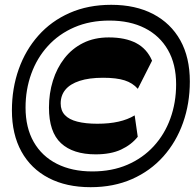

<svg xmlns="http://www.w3.org/2000/svg" viewBox="-20 -764 809 798"><path d="M356.5 14Q255.5 14 182.1 -24.3Q108.8 -62.5 69.1 -134.1Q29.5 -205.8 29.5 -305.3Q29.5 -396.7 57.8 -476.4Q86 -556 139.5 -616.2Q193 -676.5 269.5 -710.2Q346 -744 442.3 -744Q543.2 -744 616.5 -705.7Q689.7 -667.5 729.4 -596.5Q769 -525.5 769 -425.3Q769 -333.5 740.7 -253.8Q712.5 -174 658.9 -113.8Q605.2 -53.5 528.9 -19.8Q452.5 14 356.5 14ZM363.5 -51.5Q445 -51.5 509.1 -79.1Q573.3 -106.7 618.8 -156.2Q664.3 -205.7 688.1 -271.7Q712 -337.7 712 -413.5Q712 -497 678.1 -556.1Q644.3 -615.3 582.3 -646.9Q520.3 -678.5 435 -678.5Q353.5 -678.5 288.9 -650.5Q224.2 -622.5 178.9 -572.6Q133.5 -522.8 109.9 -457.1Q86.2 -391.5 86.2 -317Q86.2 -233.5 120.1 -174.1Q154 -114.7 216.5 -83.1Q279 -51.5 363.5 -51.5ZM377.5 -122.5Q283.5 -122.5 233.5 -168.9Q183.5 -215.3 183.5 -317Q183.5 -376 199.9 -428.6Q216.3 -481.2 247.8 -521.7Q279.3 -562.2 325.6 -585.4Q372 -608.5 432.3 -608.5Q500.8 -608.5 545.6 -585.1Q590.5 -561.8 612 -511.8L552.8 -394.8Q531.5 -419.3 497.9 -430Q464.3 -440.8 408.3 -440.8Q350.3 -440.8 310.9 -427.9Q271.5 -415 251.9 -391.3Q232.2 -367.5 232.2 -334Q232.2 -304.5 249.6 -285.9Q267 -267.2 301.3 -258.5Q335.5 -249.7 384.5 -249.7Q434.5 -249.7 472.6 -258.4Q510.8 -267 539.7 -284.5L552.5 -195.5Q526 -162.3 483.4 -142.4Q440.8 -122.5 377.5 -122.5Z"/></svg>

Font: Savate ExtraLight
Style: Italic
Weight: 200
Italic angle: -11°
Designer: Max Esnée
Foundry: Plomb Type
Version: Version 2.000